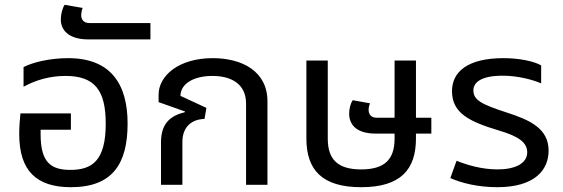

<svg xmlns="http://www.w3.org/2000/svg" viewBox="-20 -769 2342 799"><path d="M275 10C448 10 511 -87 511 -255C511 -420 440 -527 264 -527C187 -527 118 -510 78 -490V-408C131 -437 189 -453 253 -453C376 -453 420 -391 420 -254C420 -99 362 -62 273 -62C191 -62 149 -94 149 -210V-229H275V-297H65C62 -268 60 -237 60 -211C60 -59 131 10 275 10Z M348 -605H606V-673H353C328 -673 318 -688 318 -705C318 -716 321 -730 324 -736L249 -749C239 -734 233 -708 233 -688C233 -645 264 -605 348 -605Z M650 0H739V-178C739 -244 781 -273 831 -274L839 -320L731 -370C731 -418 782 -453 864 -453C942 -453 1004 -420 1004 -338V0H1093V-347C1093 -473 987 -527 865 -527C724 -527 640 -454 640 -375V-344L750 -305L749 -302C691 -288 650 -257 650 -177Z M1711 -193V-213H1775V-279H1711V-517H1622V-279H1548C1523 -279 1514 -295 1514 -312C1514 -322 1517 -333 1520 -339L1448 -352C1438 -338 1433 -315 1433 -296C1433 -254 1459 -213 1544 -213H1622V-192C1622 -105 1580 -64 1483 -64C1386 -64 1344 -105 1344 -192V-517H1255V-193C1255 -64 1318 10 1483 10C1648 10 1711 -64 1711 -193Z M2049 10C2207 10 2263 -63 2263 -142C2263 -235 2184 -270 2088 -301C1983 -335 1950 -353 1950 -393C1950 -426 1982 -454 2072 -454C2135 -454 2198 -437 2232 -422V-497C2200 -515 2139 -527 2075 -527C1926 -527 1861 -470 1861 -390C1861 -300 1929 -264 2056 -226C2138 -202 2174 -176 2174 -135C2174 -88 2122 -64 2051 -64C1984 -64 1922 -83 1880 -100L1854 -28C1901 -7 1970 10 2049 10Z"/></svg>

Font: Noto Sans Thai UI
Style: Regular
Weight: 400
Designer: Monotype Design Team
Foundry: Monotype Imaging Inc.
Version: Version 1.901